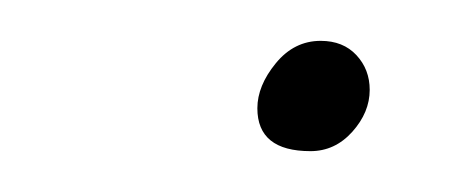

<svg xmlns="http://www.w3.org/2000/svg" viewBox="-20 -64 225 94"><path d="M132 10Q106 10 106 -11Q106 -22 115 -33Q124 -44 137 -44Q148 -44 154.5 -37Q161 -30 161 -20Q161 -9 152.5 0.5Q144 10 132 10Z"/></svg>

Font: Corinthia
Style: Regular
Weight: 400
Designer: Robert E. Leuschke
Foundry: Robert E. Leuschke
Version: Version 1.013; ttfautohint (v1.8.3)